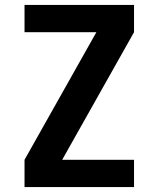

<svg xmlns="http://www.w3.org/2000/svg" viewBox="-20 -755 640 775"><path d="M79 0V-110L369 -625H79V-735H521V-625L231 -110H521V0Z"/></svg>

Font: Iosevka Aile Extrabold
Style: Regular
Weight: 800
Designer: Belleve Invis
Foundry: Belleve Invis
Version: Version 27.3.5; ttfautohint (v1.8.4)